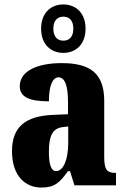

<svg xmlns="http://www.w3.org/2000/svg" viewBox="-20 -834 563 864"><path d="M265 -596C321 -596 365 -634 365 -705C365 -776 321 -814 265 -814C209 -814 165 -776 165 -705C165 -634 209 -596 265 -596ZM265 -651C241 -651 220 -666 220 -705C220 -744 241 -759 265 -759C290 -759 310 -744 310 -705C310 -666 290 -651 265 -651ZM166 10C225 10 248 -11 286 -64H295L315 0H502V-56H499C461 -56 449 -72 449 -126V-380C449 -505 385 -550 257 -550C155 -550 69 -518 69 -446C69 -398 111 -378 200 -378C200 -448 217 -486 243 -486C272 -486 286 -449 286 -374V-320L218 -317C95 -312 34 -263 34 -154C34 -42 94 10 166 10ZM232 -64C210 -64 200 -95 200 -150C200 -221 215 -256 262 -262L287 -265V-191C287 -115 265 -64 232 -64Z"/></svg>

Font: Noto Serif Devanagari ExtraCondensed Black
Style: Regular
Weight: 900
Width: 2
Designer: Universal Thirst, Indian Type Foundry and the Monotype Design Team
Foundry: Monotype Imaging Inc.
Version: Version 2.004